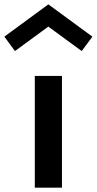

<svg xmlns="http://www.w3.org/2000/svg" viewBox="-63 -860 444 880"><path d="M158.5 -738 311.5 -626 360.5 -692 158.5 -840 -43 -692 5.5 -626ZM221 0V-512H96.5V0Z"/></svg>

Font: Spartan SemiBold
Style: Regular
Weight: 600
Designer: Matt Bailey, Mirko Velimirovic
Foundry: Matt Bailey
Version: Version 1.003